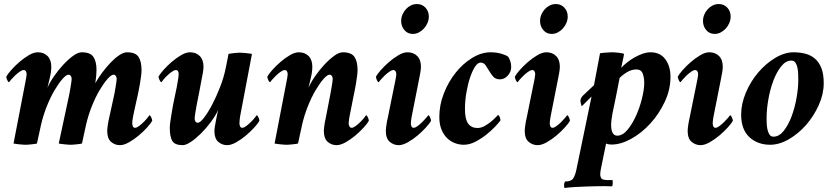

<svg xmlns="http://www.w3.org/2000/svg" viewBox="-20 -711 4132 951"><path d="M546 -243Q547 -248 549 -259Q551 -270 553 -282.5Q555 -295 556.5 -305.5Q558 -316 558 -320Q558 -328 554 -334.5Q550 -341 542 -341Q531 -341 512.5 -320Q494 -299 473.5 -264.5Q453 -230 435 -185Q417 -140 406 -92L386 0Q382 1 374.5 2Q367 3 358.5 4Q350 5 342 5.5Q334 6 330 6Q326 6 318 5.5Q310 5 301 4Q292 3 284 2Q276 1 271 0L323 -243Q324 -248 326 -259Q328 -270 330 -282.5Q332 -295 333.5 -305.5Q335 -316 335 -320Q335 -328 331 -334.5Q327 -341 319 -341Q308 -341 289.5 -320Q271 -299 250.5 -264.5Q230 -230 212 -185Q194 -140 183 -92L163 0Q159 1 151.5 2Q144 3 135.5 4Q127 5 119 5.5Q111 6 107 6Q103 6 94.5 5.5Q86 5 77 4Q68 3 60 2Q52 1 47 0L107 -311Q108 -314 110 -327Q112 -340 112 -344Q112 -351 108.5 -357.5Q105 -364 97 -364Q89 -364 77 -355.5Q65 -347 54 -336.5Q43 -326 34.5 -316Q26 -306 25 -304Q20 -304 15.5 -315Q11 -326 11 -331Q17 -343 35 -363.5Q53 -384 75.5 -403.5Q98 -423 122.5 -437.5Q147 -452 167 -452Q197 -452 215.5 -433.5Q234 -415 234 -380Q234 -355 226.5 -324.5Q219 -294 215 -276Q226 -302 247 -332.5Q268 -363 292.5 -389.5Q317 -416 341.5 -434Q366 -452 385 -452Q427 -452 442.5 -429.5Q458 -407 458 -364Q458 -352 456.5 -334.5Q455 -317 452 -299Q466 -324 486 -351Q506 -378 527.5 -400.5Q549 -423 570.5 -437.5Q592 -452 609 -452Q651 -452 666 -429.5Q681 -407 681 -364Q681 -350 678.5 -332Q676 -314 673 -295.5Q670 -277 666.5 -260.5Q663 -244 661 -234Q659 -225 656 -212Q653 -199 650 -185Q647 -171 644 -157.5Q641 -144 639 -133Q637 -125 636 -114.5Q635 -104 635 -100Q635 -93 638 -85.5Q641 -78 649 -78Q657 -78 669 -87Q681 -96 692 -107Q703 -118 711 -128Q719 -138 720 -140Q725 -140 729.5 -129Q734 -118 734 -113Q728 -101 709.5 -80.5Q691 -60 668 -40.5Q645 -21 619.5 -6.5Q594 8 574 8Q549 8 530 -8.5Q511 -25 511 -63Q511 -68 512 -77Q513 -86 514.5 -95.5Q516 -105 517.5 -113Q519 -121 520 -124Z M1042 -63Q1042 -71 1044.5 -85.5Q1047 -100 1050 -116Q1053 -132 1056 -146.5Q1059 -161 1061 -167Q1047 -137 1023.5 -105.5Q1000 -74 974.5 -49Q949 -24 925 -8Q901 8 885 8Q847 8 834 -12Q821 -32 821 -78Q821 -90 823.5 -107.5Q826 -125 829 -143.5Q832 -162 835 -178.5Q838 -195 840 -205Q846 -236 851 -258Q856 -280 861 -311Q862 -314 863.5 -327Q865 -340 865 -344Q865 -351 862 -357.5Q859 -364 851 -364Q843 -364 831 -355.5Q819 -347 808 -336.5Q797 -326 789 -316Q781 -306 780 -304Q775 -304 770 -315Q765 -326 765 -331Q771 -343 789 -363.5Q807 -384 829.5 -403.5Q852 -423 876.5 -437.5Q901 -452 921 -452Q951 -452 969.5 -433.5Q988 -415 988 -380Q988 -369 984.5 -348.5Q981 -328 979 -320Q978 -315 974.5 -296Q971 -277 967 -256Q962 -230 956 -200Q955 -196 953 -184.5Q951 -173 949 -161Q947 -149 945.5 -138.5Q944 -128 944 -124Q944 -116 948 -109.5Q952 -103 960 -103Q971 -103 990.5 -128Q1010 -153 1030.5 -192Q1051 -231 1070 -279.5Q1089 -328 1098 -374Q1099 -379 1101 -388.5Q1103 -398 1105 -408.5Q1107 -419 1109 -429Q1111 -439 1112 -444Q1116 -445 1123.5 -446Q1131 -447 1139.5 -448Q1148 -449 1156 -449.5Q1164 -450 1168 -450Q1172 -450 1180.5 -449.5Q1189 -449 1198 -448Q1207 -447 1215.5 -446Q1224 -445 1228 -444L1169 -133Q1168 -129 1167 -116.5Q1166 -104 1166 -100Q1166 -93 1169 -85.5Q1172 -78 1180 -78Q1188 -78 1200 -87Q1212 -96 1223 -107Q1234 -118 1242 -128Q1250 -138 1251 -140Q1256 -140 1260.5 -129Q1265 -118 1265 -113Q1259 -101 1240.5 -80.5Q1222 -60 1199 -40.5Q1176 -21 1150.5 -6.5Q1125 8 1105 8Q1080 8 1061 -8.5Q1042 -25 1042 -63Z M1527 -380Q1527 -355 1519.5 -324.5Q1512 -294 1508 -276Q1519 -302 1540 -332.5Q1561 -363 1585.5 -389.5Q1610 -416 1634.5 -434Q1659 -452 1678 -452Q1720 -452 1735.5 -429.5Q1751 -407 1751 -364Q1751 -351 1748.5 -333Q1746 -315 1743 -296Q1740 -277 1736.5 -260.5Q1733 -244 1731 -234L1711 -133Q1710 -130 1708.5 -117Q1707 -104 1707 -100Q1707 -93 1710.5 -85.5Q1714 -78 1722 -78Q1730 -78 1742 -87Q1754 -96 1765 -107Q1776 -118 1784 -128Q1792 -138 1793 -140Q1798 -140 1802.5 -129Q1807 -118 1807 -113Q1801 -101 1782.5 -80.5Q1764 -60 1741 -40.5Q1718 -21 1692.5 -6.5Q1667 8 1647 8Q1622 8 1603 -8.5Q1584 -25 1584 -63Q1584 -68 1585 -77Q1586 -86 1587.5 -95.5Q1589 -105 1590.5 -113Q1592 -121 1593 -124L1616 -243Q1617 -248 1619 -259Q1621 -270 1623 -282.5Q1625 -295 1626.5 -305.5Q1628 -316 1628 -320Q1628 -328 1624 -334.5Q1620 -341 1612 -341Q1601 -341 1582.5 -320Q1564 -299 1543.5 -264.5Q1523 -230 1505 -185Q1487 -140 1476 -92Q1475 -85 1472 -72.5Q1469 -60 1466 -46Q1463 -32 1460.5 -19.5Q1458 -7 1456 0Q1452 1 1444.5 2Q1437 3 1428.5 4Q1420 5 1412 5.5Q1404 6 1400 6Q1396 6 1387.5 5.5Q1379 5 1370 4Q1361 3 1353 2Q1345 1 1340 0L1400 -311Q1401 -314 1403 -327Q1405 -340 1405 -344Q1405 -351 1401.5 -357.5Q1398 -364 1390 -364Q1382 -364 1370 -355.5Q1358 -347 1347 -336.5Q1336 -326 1327.5 -316Q1319 -306 1318 -304Q1313 -304 1308.5 -315Q1304 -326 1304 -331Q1310 -343 1328 -363.5Q1346 -384 1368.5 -403.5Q1391 -423 1415.5 -437.5Q1440 -452 1460 -452Q1490 -452 1508.5 -433.5Q1527 -415 1527 -380Z M2045 -691Q2071 -691 2087.5 -673Q2104 -655 2104 -629Q2104 -613 2097.5 -597.5Q2091 -582 2080 -570Q2069 -558 2055 -550.5Q2041 -543 2025 -543Q1999 -543 1983 -562Q1967 -581 1967 -607Q1967 -624 1973.5 -639Q1980 -654 1990.5 -665.5Q2001 -677 2015 -684Q2029 -691 2045 -691ZM1938 -311Q1939 -314 1941 -327Q1943 -340 1943 -344Q1943 -351 1939.5 -357.5Q1936 -364 1928 -364Q1920 -364 1908 -355.5Q1896 -347 1885 -336.5Q1874 -326 1865.5 -316Q1857 -306 1856 -304Q1851 -304 1846.5 -315Q1842 -326 1842 -331Q1848 -343 1866 -363.5Q1884 -384 1906.5 -403.5Q1929 -423 1953.5 -437.5Q1978 -452 1998 -452Q2028 -452 2046.5 -433.5Q2065 -415 2065 -380Q2065 -369 2061.5 -348.5Q2058 -328 2056 -320L2019 -133Q2018 -130 2016.5 -117Q2015 -104 2015 -100Q2015 -93 2018 -85.5Q2021 -78 2029 -78Q2037 -78 2049 -87Q2061 -96 2072 -107Q2083 -118 2091.5 -128Q2100 -138 2101 -140Q2106 -140 2110.5 -129Q2115 -118 2115 -113Q2109 -101 2090.5 -80.5Q2072 -60 2049 -40.5Q2026 -21 2000.5 -6.5Q1975 8 1955 8Q1930 8 1910.5 -8.5Q1891 -25 1891 -63Q1891 -68 1892 -77Q1893 -86 1894.5 -95.5Q1896 -105 1897.5 -113Q1899 -121 1900 -124Z M2409 -452Q2439 -452 2463 -445Q2487 -438 2497 -430Q2502 -423 2507 -409.5Q2512 -396 2512 -379Q2512 -356 2495.5 -337Q2479 -318 2456 -318Q2435 -318 2423.5 -331Q2412 -344 2403 -359.5Q2394 -375 2385 -388Q2376 -401 2360 -401Q2346 -401 2332.5 -380Q2319 -359 2308 -326Q2297 -293 2290 -252Q2283 -211 2283 -171Q2283 -120 2299 -98.5Q2315 -77 2345 -77Q2362 -77 2379.5 -86.5Q2397 -96 2411.5 -108Q2426 -120 2435.5 -130Q2445 -140 2446 -141Q2452 -141 2455.5 -130.5Q2459 -120 2459 -115Q2453 -106 2434.5 -86Q2416 -66 2390.5 -45.5Q2365 -25 2335.5 -9.5Q2306 6 2277 6Q2255 6 2233.5 -2Q2212 -10 2194.5 -27Q2177 -44 2166.5 -70Q2156 -96 2156 -132Q2156 -191 2178.5 -248.5Q2201 -306 2237 -351Q2273 -396 2318.5 -424Q2364 -452 2409 -452Z M2733 -691Q2759 -691 2775.5 -673Q2792 -655 2792 -629Q2792 -613 2785.5 -597.5Q2779 -582 2768 -570Q2757 -558 2743 -550.5Q2729 -543 2713 -543Q2687 -543 2671 -562Q2655 -581 2655 -607Q2655 -624 2661.5 -639Q2668 -654 2678.5 -665.5Q2689 -677 2703 -684Q2717 -691 2733 -691ZM2626 -311Q2627 -314 2629 -327Q2631 -340 2631 -344Q2631 -351 2627.5 -357.5Q2624 -364 2616 -364Q2608 -364 2596 -355.5Q2584 -347 2573 -336.5Q2562 -326 2553.5 -316Q2545 -306 2544 -304Q2539 -304 2534.5 -315Q2530 -326 2530 -331Q2536 -343 2554 -363.5Q2572 -384 2594.5 -403.5Q2617 -423 2641.5 -437.5Q2666 -452 2686 -452Q2716 -452 2734.5 -433.5Q2753 -415 2753 -380Q2753 -369 2749.5 -348.5Q2746 -328 2744 -320L2707 -133Q2706 -130 2704.5 -117Q2703 -104 2703 -100Q2703 -93 2706 -85.5Q2709 -78 2717 -78Q2725 -78 2737 -87Q2749 -96 2760 -107Q2771 -118 2779.5 -128Q2788 -138 2789 -140Q2794 -140 2798.5 -129Q2803 -118 2803 -113Q2797 -101 2778.5 -80.5Q2760 -60 2737 -40.5Q2714 -21 2688.5 -6.5Q2663 8 2643 8Q2618 8 2598.5 -8.5Q2579 -25 2579 -63Q2579 -68 2580 -77Q2581 -86 2582.5 -95.5Q2584 -105 2585.5 -113Q2587 -121 2588 -124Z M3132 -367Q3109 -367 3087.5 -354.5Q3066 -342 3049 -325Q3047 -315 3041.5 -286.5Q3036 -258 3030 -228Q3022 -193 3014 -151Q3011 -134 3009 -119.5Q3007 -105 3007 -93Q3007 -65 3015 -52Q3023 -39 3037 -39Q3064 -39 3088 -68Q3112 -97 3130.5 -138Q3149 -179 3160 -224Q3171 -269 3171 -301Q3171 -326 3163.5 -346.5Q3156 -367 3132 -367ZM3202 -452Q3250 -452 3275.5 -417.5Q3301 -383 3301 -330Q3301 -267 3272.5 -206.5Q3244 -146 3201 -99Q3158 -52 3106.5 -23.5Q3055 5 3009 5Q3004 5 2996.5 4Q2989 3 2982 0L2956 127Q2953 141 2953 155Q2953 159 2956 167.5Q2959 176 2967 178Q2977 181 2990 181Q3003 181 3014 181Q3014 181 3014.5 185.5Q3015 190 3015 195.5Q3015 201 3014 206Q3013 211 3010 212Q3000 212 2991.5 211.5Q2983 211 2975 211Q2956 211 2931 211.5Q2906 212 2879 213Q2852 214 2825.5 215.5Q2799 217 2777 220Q2775 220 2774.5 215.5Q2774 211 2774 205.5Q2774 200 2775.5 195Q2777 190 2779 188Q2809 188 2819 173Q2829 158 2835 129L2910 -233L2862 -185Q2859 -189 2857 -198Q2855 -207 2855 -212Q2855 -220 2860 -228Q2865 -236 2870 -240L2922 -289L2952 -447Q2956 -448 2964.5 -449Q2973 -450 2982.5 -450.5Q2992 -451 3000.5 -451.5Q3009 -452 3013 -452Q3017 -452 3025 -451.5Q3033 -451 3042 -450Q3051 -449 3059 -447.5Q3067 -446 3071 -444Q3070 -437 3068 -427Q3066 -417 3063.5 -406.5Q3061 -396 3059.5 -387Q3058 -378 3057 -375Q3068 -387 3084.5 -400.5Q3101 -414 3121 -425.5Q3141 -437 3162 -444.5Q3183 -452 3202 -452Z M3540 -691Q3566 -691 3582.5 -673Q3599 -655 3599 -629Q3599 -613 3592.5 -597.5Q3586 -582 3575 -570Q3564 -558 3550 -550.5Q3536 -543 3520 -543Q3494 -543 3478 -562Q3462 -581 3462 -607Q3462 -624 3468.5 -639Q3475 -654 3485.5 -665.5Q3496 -677 3510 -684Q3524 -691 3540 -691ZM3433 -311Q3434 -314 3436 -327Q3438 -340 3438 -344Q3438 -351 3434.5 -357.5Q3431 -364 3423 -364Q3415 -364 3403 -355.5Q3391 -347 3380 -336.5Q3369 -326 3360.5 -316Q3352 -306 3351 -304Q3346 -304 3341.5 -315Q3337 -326 3337 -331Q3343 -343 3361 -363.5Q3379 -384 3401.5 -403.5Q3424 -423 3448.5 -437.5Q3473 -452 3493 -452Q3523 -452 3541.5 -433.5Q3560 -415 3560 -380Q3560 -369 3556.5 -348.5Q3553 -328 3551 -320L3514 -133Q3513 -130 3511.5 -117Q3510 -104 3510 -100Q3510 -93 3513 -85.5Q3516 -78 3524 -78Q3532 -78 3544 -87Q3556 -96 3567 -107Q3578 -118 3586.5 -128Q3595 -138 3596 -140Q3601 -140 3605.5 -129Q3610 -118 3610 -113Q3604 -101 3585.5 -80.5Q3567 -60 3544 -40.5Q3521 -21 3495.5 -6.5Q3470 8 3450 8Q3425 8 3405.5 -8.5Q3386 -25 3386 -63Q3386 -68 3387 -77Q3388 -86 3389.5 -95.5Q3391 -105 3392.5 -113Q3394 -121 3395 -124Z M3900 -411Q3872 -411 3849 -382Q3826 -353 3810 -310Q3794 -267 3785.5 -217.5Q3777 -168 3777 -126Q3777 -117 3777.5 -101.5Q3778 -86 3781 -71Q3784 -56 3791 -45Q3798 -34 3811 -34Q3839 -34 3862 -63Q3885 -92 3901 -135Q3917 -178 3925.5 -226.5Q3934 -275 3934 -314Q3934 -326 3933.5 -343Q3933 -360 3930 -375Q3927 -390 3920 -400.5Q3913 -411 3900 -411ZM3911 -452Q3942 -452 3969 -445Q3996 -438 4016.5 -420.5Q4037 -403 4048.5 -373.5Q4060 -344 4060 -299Q4060 -245 4035.5 -190.5Q4011 -136 3973 -92.5Q3935 -49 3887.5 -21.5Q3840 6 3795 6Q3732 6 3691.5 -32Q3651 -70 3651 -143Q3651 -197 3674.5 -252.5Q3698 -308 3735.5 -352Q3773 -396 3819.5 -424Q3866 -452 3911 -452Z"/></svg>

Font: Vermiglione
Style: Bold Italic
Weight: 700
Italic angle: -11°
Version: Version 1.000